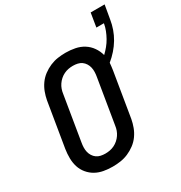

<svg xmlns="http://www.w3.org/2000/svg" viewBox="-202 -1025 1114 1179"><g transform="rotate(-30 355.0 -436.0)"><path d="M256 8Q224 8 193 2.5Q162 -3 136 -17.5Q110 -32 90.5 -55.5Q71 -79 62 -107.5Q53 -136 52.5 -168Q52 -200 57 -232L109 -547Q114 -574 124 -601Q134 -628 151 -652Q168 -676 192 -694Q216 -712 243 -723.5Q270 -735 298 -739Q326 -743 353 -743Q387 -743 420 -736.5Q453 -730 480 -713Q507 -696 525.5 -669.5Q544 -643 552 -612Q570 -629 586 -648.5Q602 -668 614 -689.5Q626 -711 635 -734Q644 -757 648 -780V-782H595L611 -880H710L693 -782Q688 -750 677 -718.5Q666 -687 648.5 -657.5Q631 -628 608 -602Q585 -576 558 -554Q557 -542 555.5 -529Q554 -516 552 -503L500 -188Q495 -161 485 -134Q475 -107 458 -83Q441 -59 417 -41Q393 -23 366 -11.5Q339 0 311 4Q283 8 256 8ZM257 -84Q273 -84 289 -87Q305 -90 320.5 -97.5Q336 -105 349 -116.5Q362 -128 371.5 -142Q381 -156 386.5 -171.5Q392 -187 394 -203L446 -518Q449 -535 449.5 -551.5Q450 -568 446.5 -583.5Q443 -599 434.5 -612.5Q426 -626 413.5 -635Q401 -644 385 -647.5Q369 -651 352 -651Q336 -651 320 -648Q304 -645 288.5 -637.5Q273 -630 260 -618.5Q247 -607 237.5 -593Q228 -579 222.5 -563.5Q217 -548 215 -532L163 -217Q160 -200 159.5 -183.5Q159 -167 162.5 -151.5Q166 -136 174.5 -122.5Q183 -109 195.5 -100Q208 -91 224 -87.5Q240 -84 257 -84Z"/></g></svg>

Font: Iosevka SS04 SmBd Ex Obl
Style: Regular
Weight: 600
Width: 7
Italic angle: -9°
Monospace: yes
Designer: Belleve Invis
Foundry: Belleve Invis
Version: Version 19.0.0; ttfautohint (v1.8.4)